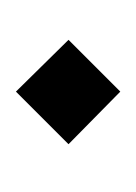

<svg xmlns="http://www.w3.org/2000/svg" viewBox="15 -309 171 241"><g transform="rotate(-90 100.5 -188.5)"><path d="M171 -188 106 -123 40 -188 106 -254Z"/></g></svg>

Font: Mirza
Style: Regular
Weight: 400
Designer: Arabic design by Kourosh Beigpour, Latin design by Eduardo Tunni, engineering by Lasse Fister
Version: Version 1.0010g